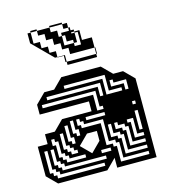

<svg xmlns="http://www.w3.org/2000/svg" viewBox="-112 -850 846 942"><g transform="rotate(-15 311.0 -379.0)"><path d="M67 0 17 -50V-200H67V-250H117L167 -300H317V-350H67V-400L117 -450H167L217 -500H417L467 -450H517L567 -400V0H367V-50L317 0ZM393 -360V-424H121V-408H377V-360ZM505 -360H521V-408H457V-424H441V-392H505ZM489 -360V-376H425V-456H217V-440H409V-360ZM345 -376V-296H377V-312H361V-392H89V-376ZM537 -280V-296H521V-280ZM281 -280V-264H377V-280ZM233 -200V-232H217V-280H201V-216H217V-200ZM201 -168V-200H185V-264H169V-184H185V-168ZM317 -150V-200H267L217 -150L267 -100ZM201 -120V-136H185V-152H169V-168H153V-232H137V-152H153V-136H169V-120ZM537 -120V-136H505V-216H473V-200H489V-120ZM233 -88V-104H153V-120H137V-136H121V-200H105V-216H89V-184H105V-120H121V-104H137V-88ZM425 -216H409V-184H441V-168H457V-88H537V-104H473V-184H457V-200H425ZM361 -88V-104H313V-88ZM393 -216H377V-152H409V-136H425V-56H537V-72H441V-152H425V-168H393ZM329 -56V-72H121V-88H105V-104H89V-168H73V-88H89V-72H105V-56ZM537 -24V-40H409V-120H393V-136H361V-248H265V-264H249V-280H233V-248H249V-232H345V-120H377V-104H393V-24ZM313 -24V-40H89V-56H73V-72H57V-168H41V-56H57V-40H73V-24ZM537 -152V-248H521V-152ZM352 -662V-694H336V-700H320V-694H336V-662ZM262 -550V-566H256V-598H224V-600H212L112 -700V-750H128V-694H160V-662H192V-630H224V-600H262V-598H288V-630H256V-662H224V-694H192V-726H160V-750H128V-758H160V-750H224V-726H256V-694H272V-646H320V-630H352V-662H336V-646H320V-662H288V-694H272V-710H312V-726H288V-750H224V-758H288V-750H312V-726H320V-710H336V-700H362V-650H412V-598H416V-566H412V-598H262V-566H412V-550Z"/></g></svg>

Font: Rubik Broken Fax
Style: Regular
Weight: 400
Designer: Hubert and Fischer, NaN
Foundry: Hubert and Fischer, NaN
Version: Version 2.201